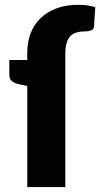

<svg xmlns="http://www.w3.org/2000/svg" viewBox="-20 -762 408 782"><path d="M91 0V-412L57 -419Q39.5 -423 28.8 -431.5Q18 -440 18 -456.5V-517.5H91V-547Q91 -591.5 105.2 -627.5Q119.5 -663.5 146.2 -689Q173 -714.5 211.5 -728.5Q250 -742.5 299 -742.5Q318 -742.5 334.2 -740.2Q350.5 -738 368 -733L363 -655Q362 -642 350.5 -638Q339 -634 326 -634Q305.5 -634 290.2 -629.2Q275 -624.5 265.2 -613.5Q255.5 -602.5 250.8 -585Q246 -567.5 246 -542V0Z"/></svg>

Font: Lato Black
Style: Regular
Weight: 900
Designer: Lukasz Dziedzic
Foundry: tyPoland Lukasz Dziedzic
Version: Version 2.007; 2014-02-27